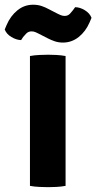

<svg xmlns="http://www.w3.org/2000/svg" viewBox="-51 -788 408 814"><path d="M76 -550.5Q94 -554 116.8 -555Q139.5 -556 153 -556Q167.5 -556 187.8 -555Q208 -554 227 -550.5V0Q208 3.5 187.8 4.5Q167.5 5.5 153 5.5Q139.5 5.5 116.8 4.5Q94 3.5 76 0ZM112.5 -645.5Q109 -647.5 100.5 -651.2Q92 -655 83 -655Q69 -655 60 -645.5Q51 -636 47 -631L38.5 -618Q18.5 -618.5 -2.5 -631Q-23.5 -643.5 -31 -663L-23 -682Q-6.5 -720.5 22.8 -744.2Q52 -768 89.5 -768Q110 -768 126.8 -762Q143.5 -756 153 -750.5L193 -730Q197 -728 205.5 -724.2Q214 -720.5 223 -720.5Q237 -720.5 245.8 -730Q254.5 -739.5 258.5 -745L267.5 -757.5Q287.5 -757.5 308.5 -744.8Q329.5 -732 337 -712.5L329 -693.5Q312.5 -655 282.8 -631.2Q253 -607.5 216 -607.5Q197 -607.5 181 -613Q165 -618.5 152.5 -625Z"/></svg>

Font: Signika Negative SC
Style: Bold
Weight: 700
Designer: Anna Giedryś
Foundry: Anna Giedryś
Version: Version 2.000; ttfautohint (v1.8.3) -l 8 -r 50 -G 200 -x 9 -